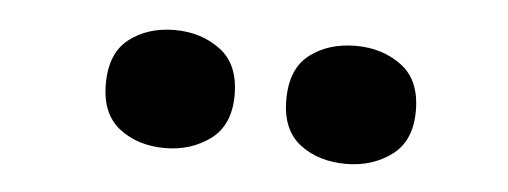

<svg xmlns="http://www.w3.org/2000/svg" viewBox="-27 -815 656 248"><g transform="rotate(5 301.0 -690.5)"><path d="M109 -690Q109 -730 133 -748.5Q157 -767 192 -767Q226 -767 251 -748.5Q276 -730 276 -690Q276 -651 251 -632.5Q226 -614 192 -614Q157 -614 133 -632.5Q109 -651 109 -690ZM343 -690Q343 -730 367 -748.5Q391 -767 427 -767Q461 -767 486 -748.5Q511 -730 511 -690Q511 -651 486 -632.5Q461 -614 427 -614Q391 -614 367 -632.5Q343 -651 343 -690Z"/></g></svg>

Font: Noto Sans Telugu Black
Style: Regular
Weight: 900
Designer: Jelle Bosma - Monotype Design Team
Foundry: Monotype Imaging Inc.
Version: Version 2.005; ttfautohint (v1.8.4.7-5d5b)